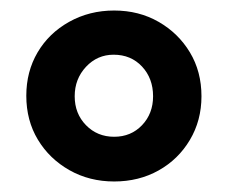

<svg xmlns="http://www.w3.org/2000/svg" viewBox="-20 -736 433 365"><path d="M197 -391Q150 -391 112 -412.5Q74 -434 52 -470.5Q30 -507 30 -554Q30 -600 51.5 -636.5Q73 -673 111.5 -694.5Q150 -716 197 -716Q244 -716 281.5 -694.5Q319 -673 341 -636.5Q363 -600 363 -553Q363 -507 341 -470Q319 -433 281.5 -412Q244 -391 197 -391ZM197 -476Q229 -476 250 -498Q271 -520 271 -553Q271 -587 250 -609.5Q229 -632 196 -632Q165 -632 143.5 -609Q122 -586 122 -553Q122 -520 143.5 -498Q165 -476 197 -476Z"/></svg>

Font: Nunito Sans 7pt ExtraBold
Style: Regular
Weight: 800
Designer: Vernon Adams
Foundry: Vernon Adams
Version: Version 3.101;gftools[0.9.27]